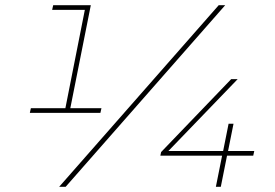

<svg xmlns="http://www.w3.org/2000/svg" viewBox="-20 -720 1060 740"><path d="M95 -285 99 -303H232L307 -682H181L185 -700H330L251 -303H371L367 -285ZM208 0 823 -700H848L233 0ZM598 -120 601 -134 871 -415H896L629 -138H840L861 -243H880L859 -138H960L956 -120H855L831 0H812L836 -120Z"/></svg>

Font: Montserrat Thin
Style: Italic
Weight: 100
Italic angle: -11.3°
Designer: Julieta Ulanovsky
Foundry: Julieta Ulanovsky
Version: Version 9.000; ttfautohint (v1.8.4.7-5d5b)